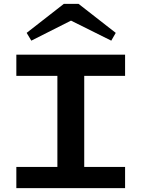

<svg xmlns="http://www.w3.org/2000/svg" viewBox="-20 -967 727 987"><path d="M275 -64V-620H413V-64ZM64 0V-109H623V0ZM64 -577V-686H623V-577ZM141 -758 117 -798 308 -947H384L575 -798L552 -758L345 -861Z"/></svg>

Font: BioRhyme Expanded SemiBold
Style: Regular
Weight: 600
Width: 7
Designer: Aoife Mooney
Foundry: Aoife Mooney Type
Version: Version 1.600;gftools[0.9.33]